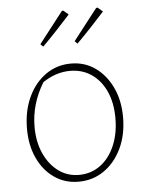

<svg xmlns="http://www.w3.org/2000/svg" viewBox="-52 -749 604 798"><g transform="rotate(-5 250.0 -350.0)"><path d="M244 7Q187 7 143 -23.5Q99 -54 74 -107.5Q49 -161 49 -230Q49 -304 75.5 -361.5Q102 -419 148.5 -452Q195 -485 254 -485Q312 -485 356 -453.5Q400 -422 425.5 -368Q451 -314 451 -244Q451 -171 424 -114.5Q397 -58 350.5 -25.5Q304 7 244 7ZM248 -21Q298 -21 336.5 -49Q375 -77 397 -127.5Q419 -178 419 -243Q419 -307 397.5 -354.5Q376 -402 337.5 -428.5Q299 -455 248 -455Q189 -455 134 -418Q81 -331 81 -236Q81 -173 103 -124.5Q125 -76 162.5 -48.5Q200 -21 248 -21ZM135 -576 236 -706 242 -707 263 -689Q235 -658 205.5 -626.5Q176 -595 146 -565ZM278 -576 379 -706 385 -707 406 -689Q378 -658 348.5 -626.5Q319 -595 289 -565Z"/></g></svg>

Font: Piazzolla Thin
Style: Regular
Weight: 100
Designer: Juan Pablo del Peral
Foundry: Huerta Tipografica
Version: Version 1.330